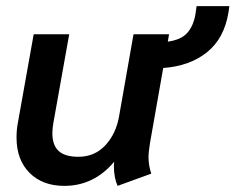

<svg xmlns="http://www.w3.org/2000/svg" viewBox="-20 -597 769 627"><path d="M729 -577 726 -556Q712 -471 655.5 -426Q599 -381 513 -375L470 -131Q465 -101 465 -83Q465 -57 474 -30L364 10Q352 -17 352 -54Q352 -64 353 -69Q287 10 190 10Q119 10 76.5 -32.5Q34 -75 34 -148Q34 -173 38 -194L90 -485H206L154 -194Q151 -176 151 -162Q151 -123 171.5 -104Q192 -85 236 -85Q289 -85 324 -122.5Q359 -160 369 -218L416 -485H532L528 -461Q571 -467 591 -489Q611 -511 618 -549L622 -577Z"/></svg>

Font: Niramit SemiBold
Style: Italic
Weight: 600
Italic angle: -10°
Designer: Katatrad Aksorn Co.,Ltd.
Foundry: Cadson Demak Co.,Ltd.
Version: Version 1.001; ttfautohint (v1.6)